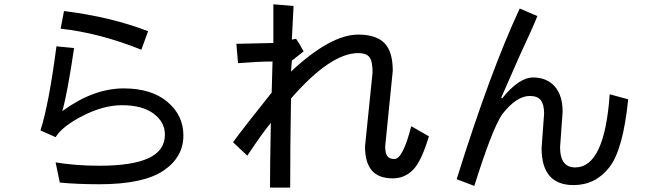

<svg xmlns="http://www.w3.org/2000/svg" viewBox="-20 -813 3040 892"><path d="M668 -668 636.7 -582Q441.4 -660.2 261.7 -679.7L277.3 -761.7Q496.1 -734.4 668 -668ZM257.8 35.2 238.3 -58.6Q332 -43 441.4 -43Q593.8 -43 669.9 -78.1Q746.1 -113.3 746.1 -187.5Q746.1 -246.1 693.4 -285.2Q640.6 -324.2 546.9 -324.2Q460.9 -324.2 365.2 -275.4Q269.5 -226.6 238.3 -175.8L168 -207Q207 -328.1 242.2 -597.7L324.2 -589.8Q293 -378.9 269.5 -296.9Q414.1 -402.3 554.7 -402.3Q683.6 -402.3 757.8 -339.8Q832 -277.3 832 -183.6Q832 -82 738.3 -19.5Q644.5 43 441.4 43Q339.8 43 257.8 35.2Z M1972.7 -179.7Q1937.5 -62.5 1898.4 -23.4Q1859.4 15.6 1804.7 15.6Q1738.3 15.6 1707 -21.5Q1675.8 -58.6 1675.8 -132.8L1710.9 -476.6Q1710.9 -531.2 1695.3 -548.8Q1679.7 -566.4 1644.5 -566.4Q1515.6 -566.4 1332 -355.5Q1328.1 -128.9 1328.1 58.6H1234.4Q1234.4 -46.9 1238.3 -242.2Q1199.2 -195.3 1128.9 -89.8L1062.5 -152.3Q1117.2 -226.6 1242.2 -382.8L1246.1 -527.3Q1183.6 -527.3 1085.9 -519.5L1078.1 -609.4L1250 -613.3V-793L1343.8 -785.2L1335.9 -628.9L1355.5 -632.8Q1367.2 -617.2 1390.6 -574.2L1335.9 -531.2L1332 -480.5Q1515.6 -652.3 1644.5 -652.3Q1726.6 -652.3 1765.6 -613.3Q1804.7 -574.2 1804.7 -484.4L1769.5 -132.8Q1769.5 -101.6 1779.3 -87.9Q1789.1 -74.2 1812.5 -74.2Q1851.6 -74.2 1890.6 -226.6Z M2898.4 -351.6Q2875 -117.2 2810.5 -35.2Q2746.1 46.9 2644.5 46.9Q2570.3 46.9 2533.2 3.9Q2496.1 -39.1 2496.1 -125L2507.8 -285.2Q2507.8 -328.1 2492.2 -347.7Q2476.6 -367.2 2441.4 -367.2Q2378.9 -367.2 2312.5 -281.2Q2265.6 -210.9 2183.6 50.8L2101.6 19.5Q2257.8 -480.5 2394.5 -773.4L2476.6 -738.3Q2453.1 -679.7 2394.5 -554.7L2308.6 -359.4L2312.5 -355.5Q2390.6 -453.1 2457 -453.1Q2519.5 -453.1 2556.6 -412.1Q2593.8 -371.1 2593.8 -293L2582 -128.9Q2582 -82 2599.6 -58.6Q2617.2 -35.2 2652.3 -35.2Q2789.1 -35.2 2812.5 -375Z"/></svg>

Font: Droid Sans Fallback
Style: Regular
Weight: 400
Designer: Steve Matteson
Foundry: Ascender Corporation
Version: 3.00 (Khmer version)